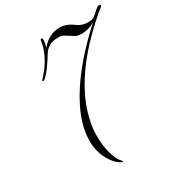

<svg xmlns="http://www.w3.org/2000/svg" viewBox="-218 -830 1151 1239"><g transform="rotate(-30 357.5 -210.5)"><path d="M329.6 253.9Q335 259.3 335 262.7Q335 266.1 331.1 266.1Q327.6 266.1 313.5 257.8Q299.3 249.5 281.2 229.7Q263.2 210 248 181.6Q214.4 117.7 214.4 47.4Q214.4 -22.9 236.8 -93.3Q259.3 -163.6 303.2 -239.7Q393.1 -395.5 563.5 -560.1L617.2 -610.8Q570.3 -582 520 -582Q488.3 -582 470.9 -592.3Q453.6 -602.5 443.4 -609.4L425.3 -621.1Q400.9 -637.2 382.1 -637.2Q363.3 -637.2 350.3 -636.5Q337.4 -635.7 323.2 -630.9Q289.1 -619.1 266.1 -586.9Q206.5 -488.3 167 -452.1Q155.8 -441.9 150.1 -441.9Q144.5 -441.9 144.5 -445.3Q144.5 -449.2 157 -462.2Q169.4 -475.1 186 -496.3Q202.6 -517.6 218.8 -544.4Q257.3 -608.9 265.1 -667Q266.1 -676.8 267.8 -681.2Q269.5 -685.5 274.9 -685.5Q283.7 -685.5 283.7 -674.8Q283.7 -652.8 273.9 -618.7Q331.5 -688.5 413.1 -688.5Q454.6 -688.5 492.7 -664.1L518.1 -647Q549.8 -625.5 588.4 -625.5Q617.7 -625.5 633.5 -635.3Q649.4 -645 660.2 -655.3L685.5 -678.2Q696.3 -686.5 705.8 -686.5Q715.3 -686.5 715.3 -678.7Q715.3 -674.3 711.9 -671.1Q708.5 -668 701.2 -662.8Q693.8 -657.7 683.1 -648.9L621.1 -593.8L579.1 -553.7Q347.2 -324.7 289.1 -96.2Q271 -23.9 271 26.6Q271 77.1 275.1 107.4Q279.3 137.7 286.1 163.1Q302.2 226.6 329.6 253.9Z"/></g></svg>

Font: Pinyon Script
Style: Regular
Weight: 400
Designer: Nicole Fally
Foundry: Nicole Fally
Version: Version 1.005